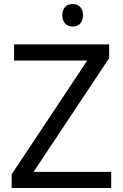

<svg xmlns="http://www.w3.org/2000/svg" viewBox="-20 -935 612 955"><path d="M342 -803C369 -803 393 -821 393 -859C393 -898 369 -915 342 -915C313 -915 290 -898 290 -859C290 -821 313 -803 342 -803ZM38 0H533V-80H147L523 -646V-714H50V-634H414L38 -68Z"/></svg>

Font: Noto Sans Math
Style: Regular
Weight: 400
Designer: Monotype Design Team, Delve Withrington, Jeff Kellem
Foundry: Monotype Imaging Inc., Delve Fonts LLC
Version: Version 3.000